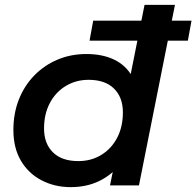

<svg xmlns="http://www.w3.org/2000/svg" viewBox="-20 -762 807 789"><path d="M270 7Q205 7 151 -21Q97 -49 66 -101.5Q35 -154 35 -228Q35 -296 57.5 -353Q80 -410 121 -452Q162 -494 216.5 -517Q271 -540 335 -540Q401 -540 449 -517Q497 -494 523 -448Q549 -402 549 -334Q549 -259 530 -196.5Q511 -134 475 -88.5Q439 -43 387.5 -18Q336 7 270 7ZM302 -100Q355 -100 396.5 -125.5Q438 -151 461.5 -196Q485 -241 485 -300Q485 -362 448.5 -398Q412 -434 344 -434Q292 -434 250 -408.5Q208 -383 184.5 -338Q161 -293 161 -234Q161 -172 197.5 -136Q234 -100 302 -100ZM432 0 457 -122 490 -264 507 -407 574 -742H699L551 0ZM348 -595 363 -677H767L752 -595Z"/></svg>

Font: MOST Montserrat SemiBold
Style: Italic
Weight: 600
Italic angle: -11.3°
Designer: Julieta Ulanovsky
Foundry: Julieta Ulanovsky
Version: Version 8.000;March 11, 2024;FontCreator 15.0.0.2926 64-bit